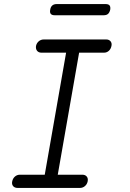

<svg xmlns="http://www.w3.org/2000/svg" viewBox="-20 -924 640 944"><path d="M264 -65H385Q399 -65 406.5 -56Q414 -47 411 -32Q408 -18 397.5 -9Q387 0 373 0H67Q52 0 44.5 -9Q37 -18 40 -32Q43 -47 53.5 -56Q64 -65 78 -65H200L305 -665H184Q170 -665 162.5 -674Q155 -683 157 -698Q160 -712 170.5 -721Q181 -730 196 -730H502Q516 -730 523.5 -721Q531 -712 528 -698Q525 -683 515 -674Q505 -665 491 -665H369ZM249 -849Q235 -849 229.5 -856Q224 -863 227 -877Q229 -890 237 -897Q245 -904 259 -904H499Q513 -904 518.5 -897.5Q524 -891 522 -877Q519 -863 511.5 -856Q504 -849 490 -849Z"/></svg>

Font: Maple Mono ExtraLight
Style: Italic
Weight: 275
Italic angle: -10°
Monospace: yes
Designer: subframe7536
Version: Version 7.000